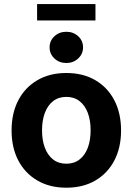

<svg xmlns="http://www.w3.org/2000/svg" viewBox="-20 -898 643 930"><path d="M301.3 11.2Q220.7 11.2 160.9 -23.7Q101.1 -58.6 68.6 -120.8Q36.1 -183.1 36.1 -266.1Q36.1 -349.6 68.6 -412.1Q101.1 -474.6 160.9 -509.5Q220.7 -544.4 301.3 -544.4Q382.3 -544.4 441.9 -509.5Q501.5 -474.6 533.9 -412.1Q566.4 -349.6 566.4 -266.1Q566.4 -183.1 533.9 -120.8Q501.5 -58.6 441.9 -23.7Q382.3 11.2 301.3 11.2ZM301.3 -105Q338.9 -105 365.2 -125.5Q391.6 -146 405.3 -182.4Q418.9 -218.8 418.9 -266.6Q418.9 -314.9 405.3 -351.3Q391.6 -387.7 365.2 -408.2Q338.9 -428.7 301.3 -428.7Q263.7 -428.7 237.3 -408.2Q210.9 -387.7 197.3 -351.3Q183.6 -314.9 183.6 -266.6Q183.6 -218.8 197.3 -182.4Q210.9 -146 237.3 -125.5Q263.7 -105 301.3 -105ZM301.3 -592.8Q267.1 -592.8 243.7 -614.7Q220.2 -636.7 220.2 -668.5Q220.2 -700.7 243.7 -722.4Q267.1 -744.1 301.3 -744.1Q335.4 -744.1 358.9 -722.4Q382.3 -700.7 382.3 -668.5Q382.3 -636.7 358.6 -614.7Q335 -592.8 301.3 -592.8ZM442.4 -878.4V-798.8H159.7V-878.4Z"/></svg>

Font: Inter 20pt
Style: Bold
Weight: 700
Version: Version 4.001;git-66647c0bb